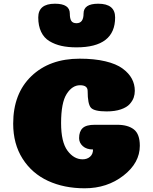

<svg xmlns="http://www.w3.org/2000/svg" viewBox="-20 -1007 822 1034"><path d="M452 -517Q452 -548 411 -548Q369 -548 339 -501Q309 -454 309 -344Q309 -242 343.5 -195.5Q378 -149 425 -149Q449 -149 465 -163Q481 -177 481 -202Q446 -202 426 -220Q406 -238 406 -263Q406 -299 425 -317Q444 -335 490 -335H611Q669 -335 701 -310Q733 -285 733 -222Q733 -130 645 -61.5Q557 7 436 7Q325 7 238.5 -33Q152 -73 101.5 -152.5Q51 -232 51 -341Q51 -503 149 -597Q247 -691 409 -691Q488 -691 547 -677Q606 -663 640 -638Q674 -613 690 -583Q706 -553 706 -518Q706 -499 700 -481.5Q694 -464 678.5 -446.5Q663 -429 631 -418Q599 -407 554 -407Q488 -407 470 -426.5Q452 -446 452 -517ZM392 -882Q430 -882 430 -934Q430 -987 509 -987Q600 -987 600 -913Q600 -752 392 -752Q346 -752 310.5 -760Q275 -768 246 -785.5Q217 -803 201.5 -835.5Q186 -868 186 -913Q186 -987 276 -987Q356 -987 356 -934Q356 -907 364 -894.5Q372 -882 392 -882Z"/></svg>

Font: Coiny
Style: Regular
Weight: 400
Version: Version 001.001